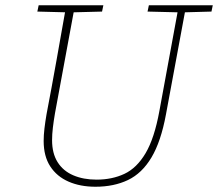

<svg xmlns="http://www.w3.org/2000/svg" viewBox="-20 -696 829 730"><path d="M238 -649 122 -652 127 -676H373L368 -652L253 -649ZM343 14Q285 14 240.5 -5.5Q196 -25 171 -63.5Q146 -102 146 -160Q146 -182 149 -207.5Q152 -233 157 -262L176 -363Q186 -415 195 -467.5Q204 -520 213.5 -572Q223 -624 232 -676H265L189 -265Q184 -236 181 -210.5Q178 -185 178 -163Q178 -113 199 -79.5Q220 -46 258.5 -29.5Q297 -13 347 -13Q406 -13 453 -35Q500 -57 533.5 -113.5Q567 -170 586 -274L660 -676H688L611 -261Q592 -158 556 -97.5Q520 -37 466.5 -11.5Q413 14 343 14ZM663 -649 541 -652 546 -676H789L784 -652L676 -649Z"/></svg>

Font: Source Serif 4 ExtraLight
Style: Italic
Weight: 250
Italic angle: -12°
Designer: Frank Grießhammer
Foundry: Adobe Systems Incorporated
Version: Version 4.004;hotconv 1.0.116;makeotfexe 2.5.65601